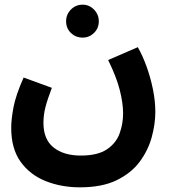

<svg xmlns="http://www.w3.org/2000/svg" viewBox="-20 -571 735 822"><path d="M28 -24Q28 -59 37.5 -110.5Q47 -162 81 -239L202 -195Q183 -145 174.5 -112Q166 -79 166 -45Q166 26 209.5 60.5Q253 95 326 95Q398 95 437.5 68.5Q477 42 492 0.5Q507 -41 507 -85Q507 -130 492.5 -186.5Q478 -243 443 -314L570 -369Q590 -334 607 -287.5Q624 -241 634.5 -190Q645 -139 645 -92Q645 -40 629.5 16.5Q614 73 578 121.5Q542 170 479.5 200.5Q417 231 322 231Q243 231 176 204.5Q109 178 68.5 122Q28 66 28 -24ZM334 -410Q304 -410 283.5 -430Q263 -450 263 -480Q263 -509 283.5 -530Q304 -551 334 -551Q362 -551 382.5 -530Q403 -509 403 -480Q403 -450 382.5 -430Q362 -410 334 -410Z"/></svg>

Font: Noto Sans Arabic SemCond
Style: Bold
Weight: 700
Width: 4
Designer: Monotype Design Team, Nadine Chahine, Nizar Qandah and Khaled Hosny
Foundry: Monotype Imaging Inc.
Version: Version 2.012; ttfautohint (v1.8.4.7-5d5b)